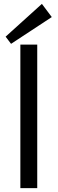

<svg xmlns="http://www.w3.org/2000/svg" viewBox="-20 -970 297 990"><path d="M172 -740V0H85V-740ZM247 -882 37 -744 9 -781 196 -950Z"/></svg>

Font: Pathway Extreme
Style: Regular
Weight: 400
Designer: Eduardo Rodriguez Tunni
Foundry: Eduardo Rodriguez Tunni
Version: Version 1.001;gftools[0.9.26]